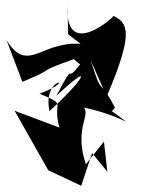

<svg xmlns="http://www.w3.org/2000/svg" viewBox="-20 -839 455 617"><path d="M199 -729C264 -675 246 -715 156 -688C91 -668 51 -627 1 -710L52 -576C173 -626 81 -600 217 -649C312 -563 273 -680 229 -622C190 -571 224 -651 161 -531C288 -649 249 -582 139 -482C115 -599 240 -587 107 -538C200 -499 146 -517 171 -429L27 -483L135 -292L241 -242L276 -347L325 -287L314 -384L256 -311C205 -464 316 -485 199 -517C176 -495 267 -505 385 -448C225 -574 323 -438 349 -494C293 -600 311 -520 271 -646L323 -529C412 -737 390 -765 345 -788C341 -779 189 -648 197 -819Z"/></svg>

Font: Asimov Silicon
Style: Regular
Weight: 400
Designer: Google
Version: Version 2.000980; 2014